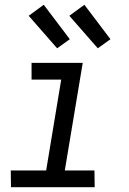

<svg xmlns="http://www.w3.org/2000/svg" viewBox="-20 -783 540 803"><path d="M376 0H26L25 -70H173L236 -450H112V-520H326L251 -70H375ZM389 -581 270 -717 333 -763 442 -619ZM219 -581 100 -717 163 -763 272 -619Z"/></svg>

Font: Iosevka Term Oblique
Style: Regular
Weight: 400
Italic angle: -9°
Monospace: yes
Designer: Belleve Invis
Foundry: Belleve Invis
Version: Version 31.4.0